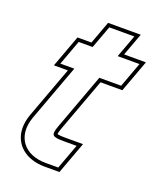

<svg xmlns="http://www.w3.org/2000/svg" viewBox="-150 -846 837 1009"><g transform="rotate(20 268.0 -342.0)"><path d="M333.2 -467 217.1 -152C198.1 -98 204.2 -90 273.2 -90H343.2L291.6 50H221.6C100.6 50 34.5 -34 76.7 -151L77.1 -152L193.2 -467H185.2H115.2L166.8 -607H236.8H244.8L265.9 -664L291.7 -734H431.7L405.9 -664L384.8 -607H436.8H506.8L455.2 -467H385.2ZM347.2 -447H469.2L535.5 -627H413.5L460.4 -754H277.7L230.9 -627H152.9L86.5 -447H164.5L57.9 -157.9C48.6 -131.9 44 -107.3 43.9 -83.9C43.8 9.7 117.6 70 221.6 70H305.5L371.9 -110H273.2C247.4 -110 231.9 -112.2 227.8 -113.8C227.7 -117.9 230.2 -129.1 235.9 -145.2Z"/></g></svg>

Font: Nordica Plus
Style: NordicaClassicRgOblOl
Weight: 500
Version: Version 1.01